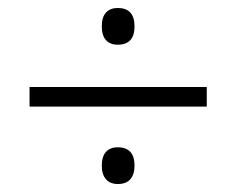

<svg xmlns="http://www.w3.org/2000/svg" viewBox="-20 -565 591 481"><path d="M54 -347H498V-298H54ZM275 -104Q256 -104 245.5 -116Q235 -128 235 -150Q235 -173 245.5 -184.5Q256 -196 275 -196Q296 -196 306.5 -184.5Q317 -173 317 -150Q317 -128 306.5 -116Q296 -104 275 -104ZM275 -453Q256 -453 245.5 -464.5Q235 -476 235 -499Q235 -522 245.5 -533.5Q256 -545 275 -545Q296 -545 306.5 -533.5Q317 -522 317 -499Q317 -476 306.5 -464.5Q296 -453 275 -453Z"/></svg>

Font: Noto Sans Devanagari Light
Style: Regular
Weight: 300
Version: Version 2.003